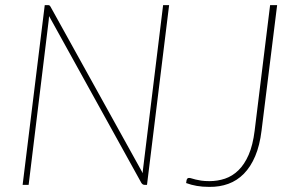

<svg xmlns="http://www.w3.org/2000/svg" viewBox="-20 -723 1152 751"><path d="M167 -703Q171 -703 173 -702Q175 -701 177.5 -697L538.5 -45.5Q538.5 -49.5 538.5 -53.8Q538.5 -58 539.5 -62L618 -703H641.5L555 0H545Q538 0 533 -7.5L172 -660L170.5 -643.5L92 0H68.5L155 -703ZM1003 -212Q996 -154 978.2 -112.2Q960.5 -70.5 934 -43.5Q907.5 -16.5 873.2 -4Q839 8.5 798.5 8Q771.5 8 750 4.2Q728.5 0.5 708 -7L710 -19.5Q711 -22 712.8 -24.5Q714.5 -27 719.5 -27Q724 -27 730 -25Q736 -23 745 -20.8Q754 -18.5 767.2 -16.5Q780.5 -14.5 799.5 -14.5Q831 -14.5 860 -24.2Q889 -34 912.5 -56.8Q936 -79.5 952.5 -117.2Q969 -155 976 -211.5L1036.5 -703H1064Z"/></svg>

Font: Lato Thin
Style: Italic
Weight: 200
Italic angle: -7°
Designer: Lukasz Dziedzic
Foundry: tyPoland Lukasz Dziedzic
Version: Version 2.007; 2014-02-27